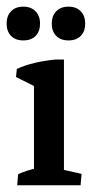

<svg xmlns="http://www.w3.org/2000/svg" viewBox="-24 -549 281 569"><path d="M44.9 -429.2Q22 -429.2 8.8 -442.6Q-4.4 -456.1 -4.4 -479Q-4.4 -502 8.8 -515.6Q22 -529.3 44.9 -529.3Q67.9 -529.3 81.3 -515.6Q94.7 -502 94.7 -479Q94.7 -456.1 81.5 -442.6Q68.4 -429.2 44.9 -429.2ZM179.2 -429.2Q155.8 -429.2 142.6 -442.6Q129.4 -456.1 129.4 -479Q129.4 -502 142.6 -515.6Q155.8 -529.3 178.7 -529.3Q202.1 -529.3 215.3 -515.6Q228.5 -502 228.5 -479Q228.5 -456.1 215.3 -442.6Q202.1 -429.2 179.2 -429.2ZM76.7 -2.9V-333.5L165.5 -342.8V-2.9ZM76.7 -249.5V-312L90.8 -287.1L23.4 -320.8L25.9 -344.7Q48.8 -355.5 78.6 -362.5Q108.4 -369.6 141.1 -372.6H165.5V-294.9ZM26.9 0 29.8 -32.7Q42 -38.6 56.9 -43.2Q71.8 -47.9 89.4 -51.8L76.7 -12.2V-82H165.5V-12.2L154.8 -47.9L217.8 -33.7L214.8 0Z"/></svg>

Font: Markazi Text Medium
Style: Regular
Weight: 500
Designer: Borna Izadpanah (Arabic designer), Fiona Ross (Arabic design director) and Florian Runge (Latin designer)
Foundry: Borna Izadpanah and Florian Runge
Version: Version 1.001